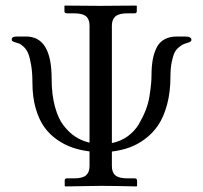

<svg xmlns="http://www.w3.org/2000/svg" viewBox="-20 -666 727 688"><path d="M613.8 -535.2H643.1Q666 -535.2 666 -522.9Q666 -516.1 650.9 -512.2Q641.1 -509.3 635.7 -506.8Q630.4 -504.4 620.6 -496.3Q610.8 -488.3 605.2 -476.6Q599.6 -464.8 595.2 -443.1Q590.8 -421.4 590.8 -392.1Q590.8 -335.9 578.6 -291Q566.4 -246.1 546.6 -217Q526.9 -188 499 -167.5Q471.2 -147 442.4 -137Q413.6 -127 380.9 -123V-70.8Q380.9 -47.9 393.8 -37.4Q406.7 -26.9 436 -26.9H461.9Q471.2 -26.9 471.2 -19V0L469.2 2Q381.8 0 342.8 0L213.9 2L211.9 0V-19Q211.9 -26.9 220.2 -26.9H246.1Q275.9 -26.9 288.3 -37.8Q300.8 -48.8 300.8 -70.8V-123.5Q268.6 -127.4 240.2 -137Q211.9 -146.5 184.8 -165.3Q157.7 -184.1 138.7 -210.7Q119.6 -237.3 107.9 -277.8Q96.2 -318.4 96.2 -369.1Q96.2 -405.8 91.6 -432.9Q86.9 -460 81.3 -473.9Q75.7 -487.8 65.9 -497.3Q56.2 -506.8 50.3 -509.3Q44.4 -511.7 35.2 -514.2Q22 -517.6 22 -522.9Q22 -530.8 26.9 -533Q31.7 -535.2 42 -535.2H73.2Q165 -535.2 165 -384.8Q165 -327.6 176.8 -284.2Q188.5 -240.7 208.7 -215.1Q229 -189.5 251.5 -175.3Q273.9 -161.1 300.8 -154.8V-574.2Q300.8 -597.2 288.1 -607.7Q275.4 -618.2 246.1 -618.2H220.2Q210.9 -618.2 210.9 -626V-645L212.9 -646Q299.8 -645 338.9 -645L467.8 -646L470.2 -645V-626Q470.2 -618.2 461.9 -618.2H436Q406.2 -618.2 393.6 -607.2Q380.9 -596.2 380.9 -574.2V-153.3Q412.6 -159.7 437.5 -177.7Q462.4 -195.8 477.1 -220.5Q491.7 -245.1 501.7 -270.3Q511.7 -295.4 515.9 -322.8Q520 -350.1 521.5 -366.5Q522.9 -382.8 522.9 -396Q522.9 -427.2 527.1 -450.9Q531.2 -474.6 540.8 -494.4Q550.3 -514.2 568.8 -524.7Q587.4 -535.2 613.8 -535.2Z"/></svg>

Font: Linux Libertine Display G
Style: Regular
Weight: 400
Designer: Philipp H. Poll
Foundry: Philipp H. Poll
Version: Version 5.0.9